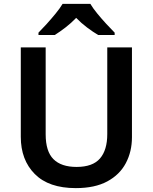

<svg xmlns="http://www.w3.org/2000/svg" viewBox="-20 -958 787 988"><path d="M659 -252Q659 -178 627.5 -118.5Q596 -59 532 -24.5Q468 10 370 10Q231 10 159 -62.5Q87 -135 87 -254V-714H215V-267Q215 -179 255 -139Q295 -99 374 -99Q457 -99 494.5 -142.5Q532 -186 532 -268V-714H659ZM445 -938Q458 -916 480.5 -888.5Q503 -861 527 -835Q551 -809 570 -790V-778H485Q458 -794 428 -816.5Q398 -839 372 -866Q346 -839 317.5 -817Q289 -795 262 -778H178V-790Q197 -809 220.5 -835Q244 -861 266.5 -888.5Q289 -916 302 -938Z"/></svg>

Font: Noto Sans Sinhala UI SemiBold
Style: Regular
Weight: 600
Designer: Jelle Bosma - Monotype Design Team
Foundry: Monotype Imaging Inc.
Version: Version 2.006; ttfautohint (v1.8.4.7-5d5b)